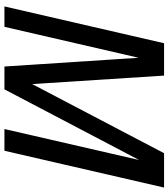

<svg xmlns="http://www.w3.org/2000/svg" viewBox="33 -793 760 866"><g transform="rotate(90 413.0 -360.0)"><path d="M9 0 175 -720H321L365 -35H312L671 -720H826L660 0H562L711 -648H723L383 0H280L238 -645L250 -646L101 0Z"/></g></svg>

Font: Instrument Sans SemiCondensed Medium
Style: Italic
Weight: 500
Width: 4
Italic angle: -13°
Designer: Rodrigo Fuenzalida
Foundry: fragTYPE
Version: Version 1.000;gftools[0.9.28]